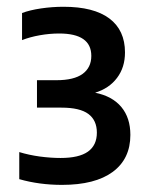

<svg xmlns="http://www.w3.org/2000/svg" viewBox="-20 -458 437 553"><path d="M355.5 -69.5Q355.5 -0.5 304.8 37Q254 74.5 158.5 74.5Q93 74.5 35.5 58V-20Q63 -11.5 94.5 -7.2Q126 -3 154.5 -3Q207.5 -3 233.2 -21.2Q259 -39.5 259 -76Q259 -111.5 234.5 -129.8Q210 -148 157 -148H86.5V-227H142.5Q193 -227 218 -245.2Q243 -263.5 243 -297Q243 -361.5 150.5 -361.5Q123 -361.5 94.8 -356.5Q66.5 -351.5 43.5 -342.5V-420.5Q66 -429 98.5 -433.8Q131 -438.5 163 -438.5Q250 -438.5 295 -404.8Q340 -371 340 -307Q340 -264 317.2 -233.8Q294.5 -203.5 254 -191Q303.5 -181 329.5 -149.8Q355.5 -118.5 355.5 -69.5Z"/></svg>

Font: Encode Sans Semi Condensed SmBd
Style: Regular
Weight: 600
Width: 4
Designer: Multiple Designers
Foundry: Impallari Type
Version: Version 2.000